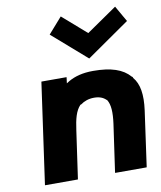

<svg xmlns="http://www.w3.org/2000/svg" viewBox="-92 -917 836 998"><g transform="rotate(-10 326.0 -418.5)"><path d="M274 -246C282 -304 292 -346 318 -373L321 -374H322C341 -388 365 -397 394 -397C422 -397 442 -389 457 -374H459V-373C476 -347 478 -305 470 -246L434 6L435 7H600L601 6L642 -287C653 -368 644 -426 612 -463V-464L611 -467L607 -471H606C569 -514 508 -535 413 -535C357 -535 316 -523 284 -505L268 -495L272 -526L271 -527H140L139 -526L64 6L65 7H237L238 6ZM224 -760 405 -602 632 -760 584 -844 423 -733 297 -843Z"/></g></svg>

Font: Hussar Woodtype
Style: SeBdObl
Weight: 900
Foundry: Cannot Into Space Fonts
Version: Version 1.07